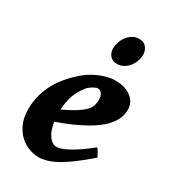

<svg xmlns="http://www.w3.org/2000/svg" viewBox="-172 -764 776 873"><g transform="rotate(30 216.0 -327.5)"><path d="M415 -371.1Q415 -357.9 411.9 -342.5Q408.7 -327.1 399.2 -310.3Q389.6 -293.5 372.1 -274.9Q354.5 -256.3 325.2 -236.8Q295.9 -217.3 253.4 -196.8Q210.9 -176.3 151.9 -155.3Q158.7 -110.8 176.8 -86.2Q194.8 -61.5 218.3 -61.5Q239.3 -61.5 279.5 -83Q319.8 -104.5 378.9 -151.9Q381.8 -150.4 385.7 -144.8Q389.6 -139.2 393.3 -132.6Q397 -126 399.9 -120.1L403.8 -112.3Q363.8 -77.6 330.6 -52.5Q297.4 -27.3 269 -11.2Q240.7 4.9 216.1 12.5Q191.4 20 168.5 20Q147 20 121.1 11Q95.2 2 73 -17.8Q50.8 -37.6 35.9 -69.6Q21 -101.6 21 -147.9Q21 -186 30.3 -220.5Q39.6 -254.9 56.6 -285.9Q73.7 -316.9 97.9 -344.7Q122.1 -372.6 152.3 -398.4Q163.1 -407.7 179.7 -418Q196.3 -428.2 216.1 -437Q235.8 -445.8 257.1 -451.4Q278.3 -457 298.8 -457Q328.6 -457 350.6 -449.5Q372.6 -441.9 387 -429.7Q401.4 -417.5 408.2 -402.1Q415 -386.7 415 -371.1ZM195.8 -352.5Q185.1 -338.4 177 -324Q168.9 -309.6 163.1 -293.5Q157.2 -277.3 153.8 -258.8Q150.4 -240.2 149.4 -217.8Q192.4 -238.3 218 -254.6Q243.7 -271 257.1 -285.6Q270.5 -300.3 274.4 -314.5Q278.3 -328.6 278.3 -344.2Q278.3 -364.3 269.5 -375.2Q260.7 -386.2 248 -386.2Q244.1 -386.2 237.8 -383.8Q231.4 -381.3 224.1 -377Q216.8 -372.6 209.2 -366.5Q201.7 -360.4 195.8 -352.5ZM350.1 -621.1Q350.1 -605.5 344.5 -588.6Q338.9 -571.8 328.1 -557.9Q317.4 -543.9 301.8 -534.7Q286.1 -525.4 266.6 -525.4Q253.4 -525.4 244.1 -530Q234.9 -534.7 228.8 -542.2Q222.7 -549.8 219.7 -559.3Q216.8 -568.8 216.8 -579.1Q216.8 -593.8 222.4 -610.8Q228 -627.9 238.5 -642.1Q249 -656.2 264.4 -665.8Q279.8 -675.3 299.3 -675.3Q312.5 -675.3 322 -670.7Q331.5 -666 337.6 -658.2Q343.8 -650.4 346.9 -640.9Q350.1 -631.3 350.1 -621.1Z"/></g></svg>

Font: Gentium Book Basic
Style: Bold Italic
Weight: 700
Italic angle: -8°
Designer: J. Victor Gaultney and Annie Olsen
Foundry: SIL International
Version: Version 1.102; 2013; Maintenance release